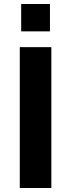

<svg xmlns="http://www.w3.org/2000/svg" viewBox="-20 -941 356 961"><path d="M79 0V-705H237V0ZM86 -784V-921H230V-784Z"/></svg>

Font: Nunito Sans 10pt ExtraBold
Style: Regular
Weight: 800
Designer: Vernon Adams
Foundry: Vernon Adams
Version: Version 3.101;gftools[0.9.27]